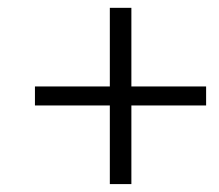

<svg xmlns="http://www.w3.org/2000/svg" viewBox="-20 -550 551 483"><path d="M256.3 -86.9V-284.7H67.9V-332.5H256.3V-530.3H310.5V-332.5H498.5V-284.7H310.5V-86.9Z"/></svg>

Font: Elstob 10pt Medium
Style: Italic
Weight: 500
Italic angle: -20°
Designer: Peter S. Baker
Version: Version 1.015